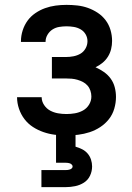

<svg xmlns="http://www.w3.org/2000/svg" viewBox="-20 -548 540 788"><path d="M253 8Q229 8 205 5Q181 2 158 -6Q135 -14 115 -27Q95 -40 80.5 -59Q66 -78 58 -101.5Q50 -125 50 -149Q50 -149 50 -149Q50 -149 50 -149H151Q151 -149 151 -149Q151 -149 151 -149Q151 -132 161 -117Q171 -102 186 -94Q201 -86 218 -83Q235 -80 253 -80Q270 -80 287.5 -83Q305 -86 320.5 -94.5Q336 -103 345.5 -118.5Q355 -134 355 -152Q355 -164 351 -176Q347 -188 339 -197Q331 -206 320.5 -211.5Q310 -217 298 -220.5Q286 -224 274 -225Q262 -226 250 -226H193V-314H250Q266 -314 281.5 -317Q297 -320 310 -327.5Q323 -335 331 -349Q339 -363 339 -379Q339 -394 331.5 -407Q324 -420 311 -427.5Q298 -435 283 -437.5Q268 -440 253 -440Q238 -440 223 -437.5Q208 -435 195.5 -427Q183 -419 175 -405.5Q167 -392 167 -377Q167 -377 167 -376.5Q167 -376 167 -376H66Q66 -377 66 -377.5Q66 -378 66 -379Q66 -401 73 -423Q80 -445 93 -463Q106 -481 125 -494Q144 -507 165 -514.5Q186 -522 208 -525Q230 -528 253 -528Q275 -528 297.5 -525.5Q320 -523 341 -515.5Q362 -508 381 -495.5Q400 -483 413.5 -465Q427 -447 433.5 -425Q440 -403 440 -380Q440 -363 436 -346.5Q432 -330 423 -315.5Q414 -301 400.5 -290Q387 -279 372 -272Q390 -264 406.5 -252.5Q423 -241 434.5 -225Q446 -209 451 -189.5Q456 -170 456 -150Q456 -126 449 -102Q442 -78 427 -59Q412 -40 391.5 -26.5Q371 -13 348 -5.5Q325 2 301 5Q277 8 253 8ZM150 220V150H250Q254 150 258.5 149.5Q263 149 267 147.5Q271 146 274.5 143Q278 140 278 135Q278 131 274.5 127.5Q271 124 267 122.5Q263 121 258.5 120.5Q254 120 250 120H210V0H290V54Q304 58 317 64.5Q330 71 339.5 82Q349 93 353.5 107Q358 121 358 135Q358 155 349.5 173Q341 191 324.5 201.5Q308 212 288.5 216Q269 220 250 220Z"/></svg>

Font: Zed Sans Semibold
Style: Regular
Weight: 600
Designer: Belleve Invis
Foundry: Belleve Invis
Version: Version 1.0.0; ttfautohint (v1.8.4)